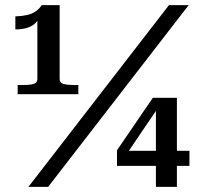

<svg xmlns="http://www.w3.org/2000/svg" viewBox="-20 -730 792 750"><path d="M213 -421Q213 -407 227 -402.5Q241 -398 270 -398H286V-362H49V-398H72Q99 -398 112.5 -402.5Q126 -407 126 -421V-663L136 -670Q130 -650 116.5 -638Q103 -626 83.5 -620.5Q64 -615 40 -615V-666Q67 -667 86.5 -671.5Q106 -676 120 -686Q134 -696 143 -710H213ZM640 -710H717L168 0H91ZM437 -82V-143L577 -348H612L600 -313L461 -108L465 -141H720V-82ZM671 0H589V-318L596 -348H671Z"/></svg>

Font: Roboto Serif 28pt Condensed Medium
Style: Regular
Weight: 500
Width: 3
Designer: Greg Gazdowicz
Foundry: Commercial Type
Version: Version 1.008